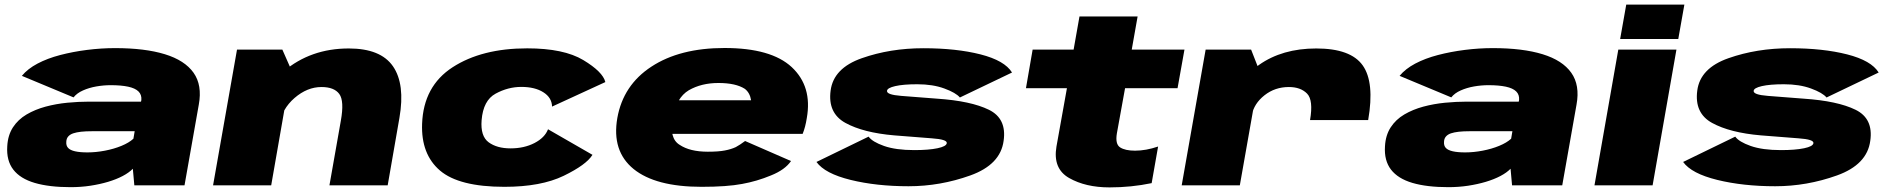

<svg xmlns="http://www.w3.org/2000/svg" viewBox="-20 -805 8220 834"><path d="M287 8Q331 8 372.2 1.8Q413.5 -4.5 449.5 -15.2Q485.5 -26 513 -40.5Q540.5 -55 557 -72L563.5 0H781.5L843.5 -350.5Q859 -435 820.8 -489Q782.5 -543 696 -569.5Q609.5 -596 480 -596Q419.5 -596 358.2 -588.2Q297 -580.5 241.5 -566Q186 -551.5 143 -528.8Q100 -506 75 -475.5L299.5 -382Q314 -400.5 340.5 -412.2Q367 -424 398.5 -429.5Q430 -435 461 -435Q506 -435 536.5 -428.5Q567 -422 581.5 -407.8Q596 -393.5 594 -370.5L592.5 -363.5H366.5Q321.5 -363.5 272.5 -358.8Q223.5 -354 178 -341.8Q132.5 -329.5 95.5 -307.8Q58.5 -286 36.2 -251.8Q14 -217.5 11.5 -169.5Q7.5 -107.5 37.8 -68.2Q68 -29 130.8 -10.5Q193.5 8 287 8ZM360 -143Q327 -143 306 -147.8Q285 -152.5 275.8 -162.5Q266.5 -172.5 268 -189.5Q268.5 -203 276.2 -212Q284 -221 298 -225.8Q312 -230.5 332.2 -232.8Q352.5 -235 380 -235H565L559.5 -202.5Q540.5 -185 507.8 -171.5Q475 -158 435.8 -150.5Q396.5 -143 360 -143Z M905.5 0H1158L1245.5 -501L1206.5 -589.5H1009.5ZM1411 0H1664L1715 -293Q1740.5 -439.5 1687 -517Q1633.5 -594.5 1495 -594.5Q1329 -594.5 1211.5 -494.5Q1094 -394.5 1080.5 -322L1191.5 -259.5Q1204.5 -332 1259.5 -379.5Q1314.5 -427 1376.5 -427Q1431.5 -427 1453.8 -396.8Q1476 -366.5 1460.5 -280.5Z M2171 6.5Q2330 6.5 2428.8 -41.5Q2527.5 -89.5 2553.5 -132.5L2360.5 -243.5Q2346.5 -207 2301.8 -183.8Q2257 -160.5 2197.5 -160.5Q2138.5 -160.5 2102.5 -187Q2066.5 -213.5 2072 -283Q2079 -369 2132.8 -398.2Q2186.5 -427.5 2244.5 -427.5Q2303.5 -427.5 2340.2 -404.2Q2377 -381 2378 -342L2609.5 -448.5Q2598.5 -493 2513.8 -544Q2429 -595 2270 -595Q2073 -595 1946.2 -513Q1819.5 -431 1813.5 -267.5Q1808.5 -135 1891.2 -64.2Q1974 6.5 2171 6.5Z M3027.5 6.5 3054.5 -146Q2976.5 -146 2932 -176Q2886 -204 2902 -292Q2917.5 -380.5 2972 -413Q3027 -444.5 3100.5 -444.5Q3176 -444.5 3215.5 -419Q3237.5 -402 3242.5 -369.5H2894L2868.5 -223.5H3466.5Q3478.5 -253 3484.5 -292Q3509 -429.5 3419 -513.5Q3329.5 -596.5 3127 -596.5Q2933 -596.5 2809.5 -515.5Q2687 -435.5 2661.5 -292.5Q2636.5 -149 2732 -71Q2827.5 6.5 3027.5 6.5ZM3054.5 -146 3027.5 6.5Q3138 6.5 3203.5 -6Q3267.5 -17.5 3329 -43Q3390 -67.5 3416 -105.5L3216.5 -192.5Q3194.5 -176 3176 -166Q3155.5 -156.5 3129 -151.5Q3101.5 -146 3054.5 -146Z M3926.5 4Q4064 4 4195 -43Q4326 -90 4339.5 -193.5Q4353.5 -290 4275.5 -328.2Q4197.5 -366.5 4049.5 -376.5Q3959 -383.5 3894.8 -388.5Q3830.5 -393.5 3833 -410.5Q3834 -423 3868.8 -431Q3903.5 -439 3964.5 -439Q4032 -439 4082.2 -420.5Q4132.5 -402 4149.5 -381.5L4376 -490Q4344 -542 4239 -568.8Q4134 -595.5 3991 -595.5Q3846.5 -595.5 3723.5 -552.2Q3600.5 -509 3588 -411.5Q3575 -313.5 3652.5 -271Q3730 -228.5 3864 -217Q3959 -209 4027.2 -204.2Q4095.5 -199.5 4092.5 -183Q4090.5 -169 4052 -161Q4013.5 -153 3951.5 -153Q3871 -153 3820 -171Q3769 -189 3753 -211.5L3526.5 -101.5Q3563 -51 3675 -23.5Q3787 4 3926.5 4Z M4799.5 9Q4894 9 4982.5 -9.5L5010.5 -168.5Q4957.5 -150.5 4910.5 -150.5Q4867.5 -150.5 4845.5 -164.8Q4823.5 -179 4831.5 -226L4867 -422H5095L5125 -589.5H4896L4921.5 -733.5H4669L4643.5 -589.5H4465.5L4436.5 -422H4614.5L4569 -168.5Q4552.5 -72.5 4624 -31.8Q4695.5 9 4799.5 9Z M5670.5 -283.5H5923Q5951.5 -447.5 5899.2 -521Q5847 -594.5 5697.5 -594.5Q5549.5 -594.5 5448.5 -522.8Q5347.5 -451 5333.5 -373L5417.5 -305Q5427 -355 5472.5 -391Q5518 -427 5578.5 -427Q5629.5 -427 5657.5 -398.5Q5685.5 -370 5670.5 -283.5ZM5113 0H5365.5L5452.5 -492.5L5414.5 -589.5H5217Z M6271.5 8Q6315.5 8 6356.8 1.8Q6398 -4.5 6434 -15.2Q6470 -26 6497.5 -40.5Q6525 -55 6541.5 -72L6548 0H6766L6828 -350.5Q6843.5 -435 6805.2 -489Q6767 -543 6680.5 -569.5Q6594 -596 6464.5 -596Q6404 -596 6342.8 -588.2Q6281.5 -580.5 6226 -566Q6170.5 -551.5 6127.5 -528.8Q6084.5 -506 6059.5 -475.5L6284 -382Q6298.5 -400.5 6325 -412.2Q6351.5 -424 6383 -429.5Q6414.5 -435 6445.5 -435Q6490.5 -435 6521 -428.5Q6551.5 -422 6566 -407.8Q6580.5 -393.5 6578.5 -370.5L6577 -363.5H6351Q6306 -363.5 6257 -358.8Q6208 -354 6162.5 -341.8Q6117 -329.5 6080 -307.8Q6043 -286 6020.8 -251.8Q5998.5 -217.5 5996 -169.5Q5992 -107.5 6022.2 -68.2Q6052.5 -29 6115.2 -10.5Q6178 8 6271.5 8ZM6344.5 -143Q6311.5 -143 6290.5 -147.8Q6269.5 -152.5 6260.2 -162.5Q6251 -172.5 6252.5 -189.5Q6253 -203 6260.8 -212Q6268.5 -221 6282.5 -225.8Q6296.5 -230.5 6316.8 -232.8Q6337 -235 6364.5 -235H6549.5L6544 -202.5Q6525 -185 6492.2 -171.5Q6459.5 -158 6420.2 -150.5Q6381 -143 6344.5 -143Z M6906 0H7158.5L7262 -589.5H7009.5ZM7044 -785 7017.5 -635.5H7270L7296.5 -785Z M7691 4Q7828.5 4 7959.5 -43Q8090.5 -90 8104 -193.5Q8118 -290 8040 -328.2Q7962 -366.5 7814 -376.5Q7723.5 -383.5 7659.2 -388.5Q7595 -393.5 7597.5 -410.5Q7598.5 -423 7633.2 -431Q7668 -439 7729 -439Q7796.5 -439 7846.8 -420.5Q7897 -402 7914 -381.5L8140.5 -490Q8108.5 -542 8003.5 -568.8Q7898.5 -595.5 7755.5 -595.5Q7611 -595.5 7488 -552.2Q7365 -509 7352.5 -411.5Q7339.5 -313.5 7417 -271Q7494.5 -228.5 7628.5 -217Q7723.5 -209 7791.8 -204.2Q7860 -199.5 7857 -183Q7855 -169 7816.5 -161Q7778 -153 7716 -153Q7635.5 -153 7584.5 -171Q7533.5 -189 7517.5 -211.5L7291 -101.5Q7327.5 -51 7439.5 -23.5Q7551.5 4 7691 4Z"/></svg>

Font: Anybody Expanded Black
Style: Italic
Weight: 900
Width: 7
Italic angle: -10°
Version: Version 1.113;gftools[0.9.25]